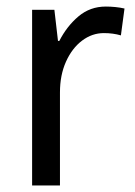

<svg xmlns="http://www.w3.org/2000/svg" viewBox="-20 -566 413 586"><path d="M303 -546Q317 -546 332 -544.5Q347 -543 360 -540L349 -458Q325 -465 297 -465Q261 -465 230.5 -442Q200 -419 181.5 -378Q163 -337 163 -284V0H78V-536H146L157 -441H161Q184 -486 219.5 -516Q255 -546 303 -546Z"/></svg>

Font: Noto Sans Thai SemCond
Style: Regular
Weight: 400
Width: 4
Designer: Monotype Design Team
Foundry: Monotype Imaging Inc.
Version: Version 2.002; ttfautohint (v1.8.4.7-5d5b)